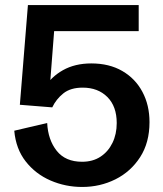

<svg xmlns="http://www.w3.org/2000/svg" viewBox="-20 -723 642 755"><path d="M303.2 12.2Q237.3 12.2 178.7 -13.2Q120.1 -38.6 81.3 -87.9Q42.5 -137.2 36.1 -209L165.5 -239.3Q168.9 -172.9 203.1 -129.9Q237.3 -86.9 302.7 -86.9Q344.7 -86.9 375 -106.7Q405.3 -126.5 422.1 -160.9Q439 -195.3 439 -239.3Q439 -304.7 402.1 -341.6Q365.2 -378.4 305.2 -378.4Q257.3 -378.4 229 -355.7Q200.7 -333 185.5 -300.8L58.1 -311L89.8 -703.1H525.4V-600.6H192.9L174.8 -367.2L152.8 -375Q180.2 -420.4 227.5 -447Q274.9 -473.6 338.9 -473.6Q409.7 -473.6 460.9 -443.8Q512.2 -414.1 540 -361.8Q567.9 -309.6 567.9 -242.7Q567.9 -162.1 531 -105Q494.1 -47.9 433.8 -17.8Q373.5 12.2 303.2 12.2Z"/></svg>

Font: Schibsted Grotesk SemiBold
Style: Regular
Weight: 600
Designer: Bakken & Baeck AS, Henrik Kongsvoll
Foundry: Schibsted ASA
Version: Version 1.100;gftools[0.9.25]